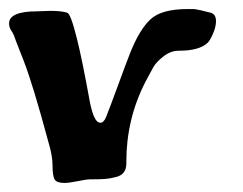

<svg xmlns="http://www.w3.org/2000/svg" viewBox="-25 -405 537 424"><path d="M-5 -353Q-5 -380 57 -380Q61 -380 71 -380.5Q81 -381 86 -381Q111 -381 123 -377Q131 -376 145 -319Q156 -276 174 -177Q179 -154 184 -145Q189 -134 197 -134Q204 -134 209 -146Q216 -163 234.5 -213.5Q253 -264 262 -287Q283 -340 307.5 -362.5Q332 -385 389 -385H404Q413 -384 440 -377Q452 -374 452 -358Q452 -346 445.5 -331Q439 -316 434 -311Q416 -293 370 -293Q352 -293 336 -280.5Q320 -268 313.5 -256.5Q307 -245 296 -224Q254 -142 254 -48V-44Q254 -32 248.5 -24.5Q243 -17 231 -14Q219 -11 209 -10Q199 -9 181 -9H173Q167 -9 147 -5Q127 -1 117 -1Q100 -1 95.5 -9Q91 -17 91 -40Q91 -61 82 -91Q48 -217 28 -269Q18 -295 10 -315Q4 -333 0 -337Q-5 -345 -5 -353Z"/></svg>

Font: Fedorovsk Unicode
Style: Medium
Weight: 500
Designer: Aleksandr Andreev and Nikita Simmons
Version: Version 3.2